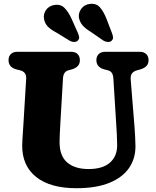

<svg xmlns="http://www.w3.org/2000/svg" viewBox="-20 -973 822 1012"><path d="M593.5 -303.5 577.5 -560.5Q575.5 -596 548.5 -602.5L530.5 -607Q488 -618.5 488 -656Q488 -676 500.2 -688Q512.5 -700 535 -700H716Q738.5 -700 750.8 -688Q763 -676 763 -656Q763 -636.5 751.8 -625Q740.5 -613.5 720.5 -607.5L702.5 -602.5Q684 -597.5 675.5 -585.8Q667 -574 669 -552.5L689 -304Q693 -253.5 694 -203Q694.5 -138.5 660.8 -88.5Q627 -38.5 557.8 -9.8Q488.5 19 383 19Q245 19 170.8 -40Q96.5 -99 97 -206.5Q97 -220.5 98.5 -243Q100 -265.5 101.5 -288.8Q103 -312 104 -327.5L118 -558.5Q119.5 -594.5 85.5 -602.5L67.5 -607Q25 -617.5 25 -656Q25 -676 37.2 -688Q49.5 -700 71.5 -700H354.5Q377 -700 389 -688Q401 -676 401 -656Q401 -636.5 390 -625Q379 -613.5 359 -607.5L341 -602.5Q314 -595.5 312 -560L298 -320.5Q296 -291.5 295.2 -267.5Q294.5 -243.5 294 -225.5Q293.5 -152 333.8 -117Q374 -82 447 -82Q521.5 -82 560 -116.2Q598.5 -150.5 597.5 -210.5Q597 -243.5 595.8 -264.2Q594.5 -285 593.5 -303.5ZM541 -874.5 570 -799Q575 -786.5 575.8 -776.2Q576.5 -766 568 -758Q560 -751 548.2 -751.8Q536.5 -752.5 526 -758.5L458.5 -805Q428 -823.5 413.8 -841.2Q399.5 -859 395.5 -882.5Q393.5 -907.5 409.5 -928.2Q425.5 -949 454 -952.5Q488 -956 507.2 -933.8Q526.5 -911.5 541 -874.5ZM357 -874.5 390 -800.5Q395.5 -788.5 397 -778.2Q398.5 -768 390.5 -759.5Q383 -752 371.2 -751.8Q359.5 -751.5 349 -757.5L279.5 -800Q248 -816.5 232.2 -832.8Q216.5 -849 212 -873Q207.5 -898 222.2 -919.8Q237 -941.5 265.5 -946.5Q299 -952.5 319.8 -931.5Q340.5 -910.5 357 -874.5Z"/></svg>

Font: Fraunces 9pt SuperSoft
Style: Bold
Weight: 700
Version: Version 1.000;[b76b70a41]